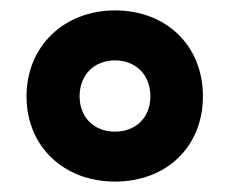

<svg xmlns="http://www.w3.org/2000/svg" viewBox="-20 -795 442 369"><path d="M201 -446C300 -446 370 -513 370 -610C370 -707 300 -775 201 -775C103 -775 31 -706 31 -610C31 -513 103 -446 201 -446ZM201 -542C162 -542 133 -568 133 -610C133 -652 162 -679 201 -679C240 -679 269 -652 269 -610C269 -568 240 -542 201 -542Z"/></svg>

Font: Noto Sans Tamil UI SemiCondensed ExtraBold
Style: Regular
Weight: 800
Width: 4
Designer: Jelle Bosma - Monotype Design Team
Foundry: Monotype Imaging Inc.
Version: Version 2.004